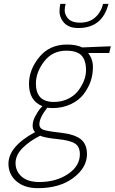

<svg xmlns="http://www.w3.org/2000/svg" viewBox="-20 -741 597 1000"><path d="M329 -509Q378 -509 408 -494L557 -500L549 -465H439Q464 -433 464 -392.5Q464 -352 452 -317.5Q440 -283 416 -251Q392 -219 349 -198.5Q306 -178 252 -178L226 -180Q185 -127 185 -94Q185 -74 203.5 -66Q222 -58 294.5 -50Q367 -42 400 -16.5Q433 9 433 62Q433 132 362 185.5Q291 239 177 239Q107 239 65.5 203Q24 167 24 112Q24 22 163 -53Q150 -64 150 -87Q150 -110 163 -134.5Q176 -159 188 -174L201 -188Q131 -216 131 -304Q131 -378 184.5 -443.5Q238 -509 329 -509ZM185 207Q272 207 334 165.5Q396 124 396 62Q396 23 370.5 6.5Q345 -10 280 -16.5Q215 -23 189 -34Q136 -8 98.5 29Q61 66 61 108.5Q61 151 93 179Q125 207 185 207ZM260 -210Q303 -210 337 -227.5Q371 -245 390 -272Q428 -324 428 -375.5Q428 -427 404.5 -452Q381 -477 325 -477Q253 -477 210 -421Q167 -365 167 -306Q167 -210 260 -210ZM322 -721Q317 -705 317 -686.5Q317 -668 330 -650Q349 -623 397 -623Q445 -623 475.5 -650Q506 -677 517 -721H545Q513 -595 388 -595Q331 -595 306 -632Q290 -656 290 -679.5Q290 -703 294 -721Z"/></svg>

Font: Titillium Web ExtraLight
Style: Italic
Weight: 275
Italic angle: -13°
Version: Version 1.002;PS 57.000;hotconv 1.0.70;makeotf.lib2.5.55311